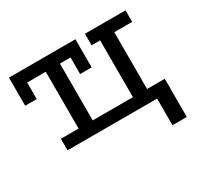

<svg xmlns="http://www.w3.org/2000/svg" viewBox="-124 -589 934 893"><g transform="rotate(-30 342.5 -143.0)"><path d="M17 -429H374V-278H312V-367H79V-278H17ZM565 143V0H84V-62H179V-367H83V-429H301V-367H255V-62H471V-367H425V-429H643V-367H547V-62H642V143Z"/></g></svg>

Font: Podkova
Style: Regular
Weight: 400
Designer: Ilya Yudin
Foundry: Cyreal (www.cyreal.org)
Version: Version 2.103